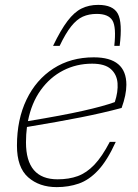

<svg xmlns="http://www.w3.org/2000/svg" viewBox="-20 -757 566 787"><path d="M454.5 -175.5Q420 -99.5 382.5 -59.2Q345 -19 303 -4.5Q261 10 212.5 10Q141 10 95.2 -30.5Q49.5 -71 49.5 -160Q49.5 -267.5 88.8 -349Q128 -430.5 199 -476.2Q270 -522 364.5 -522Q498 -522 498 -409.5Q498 -368.5 478.5 -314.5Q402 -294 311.2 -276Q220.5 -258 90.5 -236.5Q86.5 -206 86.5 -173.5Q86.5 -22 216 -22Q262.5 -22 298.8 -35.2Q335 -48.5 366.8 -81.8Q398.5 -115 430 -175.5ZM357.5 -496Q293.5 -496 239.2 -468.2Q185 -440.5 147 -387.8Q109 -335 94.5 -260.5Q237 -284 320.2 -302.8Q403.5 -321.5 450.5 -338.5Q464.5 -380.5 461.8 -416.2Q459 -452 434.2 -474Q409.5 -496 357.5 -496ZM376.5 -700Q344.5 -700 319.5 -688.8Q294.5 -677.5 271.8 -649Q249 -620.5 224.5 -569H197.5Q229 -634.5 256.8 -671Q284.5 -707.5 314.5 -722.2Q344.5 -737 382.5 -737Q443.5 -737 463 -700.8Q482.5 -664.5 470.5 -569H448.5Q457 -646.5 440.8 -673.2Q424.5 -700 376.5 -700Z"/></svg>

Font: Newsreader Caption ExtraLight
Style: Italic
Weight: 275
Italic angle: -17°
Designer: Hugues Gentile
Foundry: Production Type
Version: Version 1.001